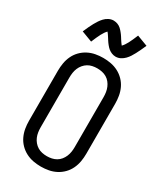

<svg xmlns="http://www.w3.org/2000/svg" viewBox="-238 -1055 976 1150"><g transform="rotate(30 250.0 -480.0)"><path d="M250 8Q277 8 303.5 3Q330 -2 354 -14.5Q378 -27 397 -46.5Q416 -66 427.5 -90.5Q439 -115 443.5 -141.5Q448 -168 448 -195V-540Q448 -567 443.5 -593.5Q439 -620 427.5 -644.5Q416 -669 397 -688.5Q378 -708 354 -720.5Q330 -733 303.5 -738Q277 -743 250 -743Q223 -743 196.5 -738Q170 -733 146 -720.5Q122 -708 103 -688.5Q84 -669 72.5 -644.5Q61 -620 56.5 -593.5Q52 -567 52 -540V-195Q52 -168 56.5 -141.5Q61 -115 72.5 -90.5Q84 -66 103 -46.5Q122 -27 146 -14.5Q170 -2 196.5 3Q223 8 250 8ZM250 -64Q233 -64 216.5 -67.5Q200 -71 186 -79.5Q172 -88 161 -101Q150 -114 143.5 -129.5Q137 -145 134.5 -161.5Q132 -178 132 -195V-540Q132 -557 134.5 -573.5Q137 -590 143.5 -605.5Q150 -621 161 -634Q172 -647 186 -655.5Q200 -664 216.5 -667.5Q233 -671 250 -671Q267 -671 283.5 -667.5Q300 -664 314.5 -655.5Q329 -647 339.5 -634Q350 -621 356.5 -605.5Q363 -590 365.5 -573.5Q368 -557 368 -540V-195Q368 -178 365.5 -161.5Q363 -145 356.5 -129.5Q350 -114 339.5 -101Q329 -88 314.5 -79.5Q300 -71 283.5 -67.5Q267 -64 250 -64ZM308 -786Q326 -786 341.5 -794Q357 -802 369 -814.5Q381 -827 388.5 -839Q396 -851 404 -865.5Q412 -880 420 -897.5Q428 -915 437 -935L363 -963Q347 -924 334.5 -900Q322 -876 308 -862Q304 -867 301 -871Q298 -875 293.5 -881.5Q289 -888 285 -894.5Q281 -901 277.5 -906.5Q274 -912 270 -917.5Q266 -923 261.5 -928.5Q257 -934 252.5 -939Q248 -944 243 -948.5Q238 -953 231.5 -957Q225 -961 219 -963Q213 -965 206 -966.5Q199 -968 192 -968Q175 -968 159 -960Q143 -952 131.5 -939.5Q120 -927 112 -915Q104 -903 96 -888.5Q88 -874 80 -857Q72 -840 63 -819L137 -791Q153 -830 165.5 -854Q178 -878 192 -892Q196 -888 199 -883.5Q202 -879 206.5 -872.5Q211 -866 215 -859.5Q219 -853 222.5 -847.5Q226 -842 230 -836.5Q234 -831 238.5 -825.5Q243 -820 247.5 -815Q252 -810 257.5 -805.5Q263 -801 269 -797.5Q275 -794 281 -791.5Q287 -789 294 -787.5Q301 -786 308 -786Z"/></g></svg>

Font: Iosevka SS09
Style: Regular
Weight: 400
Monospace: yes
Designer: Belleve Invis
Foundry: Belleve Invis
Version: Version 5.2.1; ttfautohint (v1.8.3)